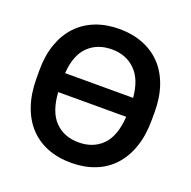

<svg xmlns="http://www.w3.org/2000/svg" viewBox="-127 -835 965 971"><g transform="rotate(20 355.0 -350.0)"><path d="M355 10Q284 10 227 -12.5Q170 -35 129.5 -78.5Q89 -122 67 -186.5Q45 -251 45 -334V-376Q45 -455 67 -517Q89 -579 129.5 -622Q170 -665 227.5 -687.5Q285 -710 355 -710Q425 -710 482.5 -687.5Q540 -665 580.5 -622.5Q621 -580 643 -517.5Q665 -455 665 -376V-334Q665 -251 643 -187Q621 -123 580.5 -79Q540 -35 482.5 -12.5Q425 10 355 10ZM538 -406Q530 -503 480.5 -551.5Q431 -600 355 -600Q277 -600 228 -552.5Q179 -505 172 -406ZM355 -100Q433 -100 482 -149Q531 -198 538 -304H172Q179 -199 228 -149.5Q277 -100 355 -100Z"/></g></svg>

Font: PT Root UI Bold
Style: Regular
Weight: 700
Designer: Vitaly Kuzmin
Foundry: ParaType Ltd.
Version: Version 2.000G